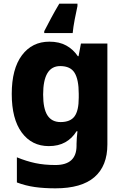

<svg xmlns="http://www.w3.org/2000/svg" viewBox="-20 -786 678 1046"><path d="M249 -559Q303 -559 341 -538Q379 -517 404 -480H408L421 -549H565V1Q565 118 494.5 179Q424 240 282 240Q220 240 170 233Q120 226 72 208V71Q123 92 172 102.5Q221 113 282 113Q397 113 397 8V-3Q397 -17 398.5 -35.5Q400 -54 402 -71H397Q373 -32 335.5 -11Q298 10 246 10Q153 10 98.5 -64Q44 -138 44 -274Q44 -411 99.5 -485Q155 -559 249 -559ZM308 -426Q215 -426 215 -271Q215 -194 238.5 -157.5Q262 -121 310 -121Q363 -121 386 -152Q409 -183 409 -254V-275Q409 -352 386.5 -389Q364 -426 308 -426ZM402 -753Q395 -722 387 -680Q379 -638 376 -606H221V-616Q239 -651 258.5 -687.5Q278 -724 303 -766H402Z"/></svg>

Font: Noto Sans Sinhala ExtraBold
Style: Regular
Weight: 800
Designer: Jelle Bosma - Monotype Design Team
Foundry: Monotype Imaging Inc.
Version: Version 2.006; ttfautohint (v1.8.4.7-5d5b)